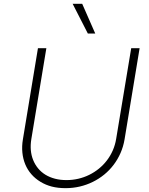

<svg xmlns="http://www.w3.org/2000/svg" viewBox="-20 -982 787 1014"><path d="M100.9 -245.7 180.4 -727.3H224.8L145.6 -248.2Q135.3 -185.7 155.2 -136.7Q165.1 -112.2 181.5 -92.5Q197.8 -72.8 220.2 -59.1Q242.5 -45.5 270.4 -38.2Q298.3 -30.9 331.3 -30.9Q363.3 -30.9 393.6 -38Q424 -45.1 451.3 -58.6Q478.7 -72.1 502.3 -91.3Q525.9 -110.4 544.4 -134.6Q562.9 -158.7 575.5 -187.3Q588.1 -215.9 593.4 -248.2L672.9 -727.3H717.3L637.8 -245.7Q631.4 -207.7 616.5 -173.8Q601.6 -139.9 579.9 -111.3Q558.2 -82.7 530.4 -60Q502.5 -37.3 470 -21.3Q437.5 -5.3 401.3 3.2Q365.1 11.7 326.3 11.7Q286.6 11.7 253.9 3.4Q221.2 -5 193.5 -22Q165.8 -38.7 145.6 -62Q125.4 -85.2 113.5 -113.8Q101.6 -142.4 98.2 -175.8Q94.8 -209.2 100.9 -245.7ZM414.1 -962 483 -805H443.9L363.6 -962Z"/></svg>

Font: Inter P Extra Light
Style: Italic
Weight: 200
Italic angle: 9.39999°
Designer: Rasmus Andersson
Foundry: rsms
Version: Version 3.018;git-588b23468